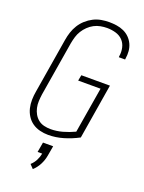

<svg xmlns="http://www.w3.org/2000/svg" viewBox="-177 -825 854 1136"><g transform="rotate(20 250.0 -257.0)"><path d="M195 8Q168 8 142 1.5Q116 -5 95 -19.5Q74 -34 60 -56Q46 -78 40 -103Q34 -128 34.5 -155.5Q35 -183 40 -210L97 -555Q101 -580 109 -604.5Q117 -629 131 -651.5Q145 -674 165 -692Q185 -710 208.5 -722Q232 -734 257.5 -738.5Q283 -743 307 -743Q331 -743 354.5 -739.5Q378 -736 399 -726.5Q420 -717 436 -701Q452 -685 461.5 -664.5Q471 -644 473 -620.5Q475 -597 471 -573Q471 -571 471 -570Q471 -569 470 -567H431Q431 -568 431 -569Q431 -570 431 -572Q436 -600 430 -627Q424 -654 406 -672.5Q388 -691 361.5 -698.5Q335 -706 307 -706Q287 -706 266 -702Q245 -698 226 -688Q207 -678 191 -662.5Q175 -647 163.5 -628.5Q152 -610 146 -590Q140 -570 136 -549L79 -204Q76 -183 75 -161.5Q74 -140 78.5 -119.5Q83 -99 93 -81.5Q103 -64 118.5 -51.5Q134 -39 154.5 -34Q175 -29 197 -29Q234 -29 271.5 -39.5Q309 -50 345 -67L393 -355H252L259 -391H439L382 -44Q337 -20 289.5 -6Q242 8 195 8ZM179 229 156 205Q174 189 185 167.5Q196 146 200 124H171L182 61H246L235 124Q230 153 216 180.5Q202 208 179 229Z"/></g></svg>

Font: Iosevka SS04 XLt Obl
Style: Regular
Weight: 200
Italic angle: -9°
Monospace: yes
Designer: Belleve Invis
Foundry: Belleve Invis
Version: Version 19.0.0; ttfautohint (v1.8.4)